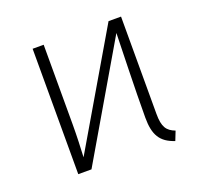

<svg xmlns="http://www.w3.org/2000/svg" viewBox="-98 -633 788 751"><g transform="rotate(-20 295.5 -257.0)"><path d="M477 -117V-522H425L151 -55C153 -95 155 -142 155 -190V-522H109V0H164L438 -468C437 -419 431 -234 431 -118C431 -46 452 -11 510 8L525 -30C491 -43 477 -62 477 -117Z"/></g></svg>

Font: Fira Sans ExtraLight
Style: Regular
Weight: 200
Designer: bBox Type GmbH & Carrois Corporate GbR & Edenspiekermann AG
Foundry: bBox Type GmbH & Carrois Corporate GbR & Edenspiekermann AG
Version: Version 4.300;PS 004.300;hotconv 1.0.88;makeotf.lib2.5.64775